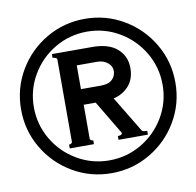

<svg xmlns="http://www.w3.org/2000/svg" viewBox="-84 -856 968 946"><g transform="rotate(-10 400.0 -383.0)"><path d="M786 -383Q786 -278 734 -189.5Q682 -101 593.5 -49Q505 3 400 3Q295 3 206.5 -49Q118 -101 66 -189.5Q14 -278 14 -383Q14 -488 66 -576.5Q118 -665 206.5 -717Q295 -769 400 -769Q505 -769 593.5 -717Q682 -665 734 -576.5Q786 -488 786 -383ZM722 -383Q722 -470 678.5 -544Q635 -618 561 -661.5Q487 -705 400 -705Q313 -705 239 -661.5Q165 -618 121.5 -544Q78 -470 78 -383Q78 -296 121.5 -222Q165 -148 239 -104.5Q313 -61 400 -61Q487 -61 561 -104.5Q635 -148 678.5 -222Q722 -296 722 -383ZM581 -179Q585 -172 608 -172V-153H461V-172Q475 -172 480 -177Q485 -182 481 -187L382 -353H322V-183Q322 -178 327.5 -175Q333 -172 338 -172V-153H217V-172Q222 -172 227.5 -175Q233 -178 233 -183V-596Q233 -601 225.5 -604Q218 -607 211 -607V-626H412Q495 -626 537.5 -588.5Q580 -551 580 -492Q580 -437 550 -403Q520 -369 473 -358ZM322 -550V-431H421Q460 -431 478.5 -448.5Q497 -466 497 -492Q497 -516 476 -533Q455 -550 423 -550Z"/></g></svg>

Font: Aoboshi One
Style: Regular
Weight: 400
Designer: IKIMOJI
Foundry: Natsumi Matsuba
Version: Version 1.000; ttfautohint (v1.8.3)